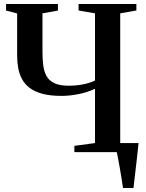

<svg xmlns="http://www.w3.org/2000/svg" viewBox="-20 -763 730 963"><path d="M597 180Q594 159.5 590 134.2Q586 109 581.5 83.2Q577 57.5 572.8 35.2Q568.5 13 565.5 -1.5L534.5 -45.5H675Q673 -26.5 670.5 -3.5Q668 19.5 665.2 44.2Q662.5 69 659.5 93.5Q656.5 118 654 140.2Q651.5 162.5 649.5 180ZM456.5 -318Q421 -300.5 375.2 -291.2Q329.5 -282 288.5 -282Q232.5 -282 193.2 -292.5Q154 -303 129 -322Q104 -341 90.5 -366.2Q77 -391.5 71.5 -421Q66 -450.5 66 -482.5V-695.5L10.5 -710V-743H270.5V-710L193 -696V-503.5Q193 -467 196.8 -436Q200.5 -405 213.2 -381.8Q226 -358.5 252.8 -345.8Q279.5 -333 326 -333Q354.5 -333 379.2 -336.8Q404 -340.5 423.8 -346.5Q443.5 -352.5 456.5 -359V-696L374 -710.5V-743H664V-710.5L583 -696V-45.5L664.5 -31.5V0H353V-31.5L456.5 -45.5Z"/></svg>

Font: Merriweather 96pt SemiBold
Style: Regular
Weight: 600
Version: Version 2.100